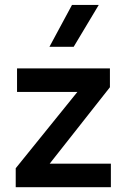

<svg xmlns="http://www.w3.org/2000/svg" viewBox="-20 -780 528 800"><path d="M45.5 0V-79L302.5 -397H51V-495H438V-416.5L187 -98H442V0ZM186 -585 280 -759.5H391.5L287 -585Z"/></svg>

Font: Geologica Cursive
Style: Regular
Weight: 400
Designer: Sindre Bremnes, Frode Helland
Foundry: Monokrom Skriftforlag AS
Version: Version 1.010;gftools[0.9.28]